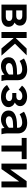

<svg xmlns="http://www.w3.org/2000/svg" viewBox="1671 -2242 581 3963"><g transform="rotate(90 1961.5 -260.5)"><path d="M75 0H355C459 0 533 -58 533 -140V-157C533 -207 501 -249 446 -271C486 -296 508 -330 508 -371V-388C508 -465 439 -520 342 -520H75ZM194 -305V-430H309C357 -430 388 -407 388 -372V-363C388 -328 357 -305 308 -305ZM194 -90V-225H327C378 -225 412 -200 412 -162V-151C412 -115 377 -90 326 -90Z M640 0H764V-246H772L979 0H1128L882 -279L1122 -520H982L772 -301H764V-520H640Z M1344 10C1415 10 1477 -18 1521 -62C1524 -39 1529 -16 1535 0H1653C1643 -34 1635 -71 1635 -107V-342C1635 -459 1552 -531 1420 -531H1414C1331 -531 1251 -505 1187 -465L1238 -375C1290 -408 1353 -428 1407 -428H1410C1479 -428 1518 -394 1518 -344V-321H1476C1267 -321 1162 -263 1162 -152V-145C1162 -53 1236 10 1344 10ZM1369 -90C1317 -90 1282 -117 1282 -154V-158C1282 -213 1346 -241 1483 -241H1518V-154C1482 -115 1427 -90 1369 -90Z M1981 9H1990C2103 9 2191 -58 2191 -142V-150C2191 -202 2155 -254 2096 -275C2143 -302 2170 -338 2170 -381V-392C2170 -471 2083 -529 1982 -529H1974C1872 -529 1794 -486 1748 -424L1834 -355C1858 -401 1903 -431 1961 -431H1965C2016 -431 2047 -405 2047 -372V-368C2047 -332 2018 -307 1971 -307H1900V-223H1975C2033 -223 2066 -200 2066 -159V-154C2066 -119 2029 -90 1974 -90H1968C1908 -90 1858 -116 1827 -172L1734 -115C1786 -31 1874 9 1981 9Z M2443 10C2514 10 2576 -18 2620 -62C2623 -39 2628 -16 2634 0H2752C2742 -34 2734 -71 2734 -107V-342C2734 -459 2651 -531 2519 -531H2513C2430 -531 2350 -505 2286 -465L2337 -375C2389 -408 2452 -428 2506 -428H2509C2578 -428 2617 -394 2617 -344V-321H2575C2366 -321 2261 -263 2261 -152V-145C2261 -53 2335 10 2443 10ZM2468 -90C2416 -90 2381 -117 2381 -154V-158C2381 -213 2445 -241 2582 -241H2617V-154C2581 -115 2526 -90 2468 -90Z M2984 0H3108V-418H3265V-520H2827V-418H2984Z M3357 0H3470L3721 -359H3726V0H3848V-520H3719L3484 -189H3478V-520H3357Z"/></g></svg>

Font: Fixel Display SemiBold
Style: Regular
Weight: 600
Designer: AlfaBravo + MacPaw
Foundry: Kyrylo Tkachov, Marchela Mozhyna, Serhii Makarenko, Maria Weinstein, Zakhar Kryvoshyya
Version: Version 1.211